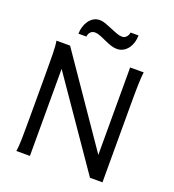

<svg xmlns="http://www.w3.org/2000/svg" viewBox="-161 -1043 1054 1166"><g transform="rotate(20 366.0 -460.0)"><path d="M166 -562.5V0H78.1Q83.5 -29.3 84.5 -84.7Q85.4 -140.1 85.4 -212.4V-500.5Q85.4 -572.8 84.5 -628.2Q83.5 -683.6 78.1 -712.9H166L554.2 -147.9V-712.9H642.1Q639.6 -698.2 638.2 -676.8Q636.7 -655.3 636 -628.2Q635.3 -601.1 635 -568.8Q634.8 -536.6 634.8 -500.5V0H554.2ZM189 -798.3Q189 -820.8 195.6 -842.5Q202.1 -864.3 214.1 -881.6Q226.1 -898.9 243.4 -909.7Q260.7 -920.4 282.7 -920.4Q293 -920.4 302.7 -918.5Q312.5 -916.5 322.5 -912.8Q332.5 -909.2 343.5 -904.5Q354.5 -899.9 367.2 -895Q380.4 -889.6 390.9 -885.3Q401.4 -880.9 410.4 -877.9Q419.4 -875 427.2 -873.3Q435.1 -871.6 442.9 -871.6Q460 -871.6 470.9 -883.8Q481.9 -896 484.4 -913.1H535.6Q535.6 -889.6 529.1 -867.7Q522.5 -845.7 510 -828.6Q497.6 -811.5 479.5 -801.3Q461.4 -791 439 -791Q419.4 -791 399.7 -797.6Q379.9 -804.2 357.4 -814.5Q329.1 -827.6 312.3 -833.7Q295.4 -839.8 281.7 -839.8Q263.7 -839.8 252.9 -828.1Q242.2 -816.4 240.2 -798.3Z"/></g></svg>

Font: Andika Afr
Style: Regular
Weight: 400
Designer: Victor Gaultney, Annie Olsen, Julie Remington, Don Collingsworth, Eric Hays, Becca Hirsbrunner
Foundry: SIL International
Version: Version 5.000